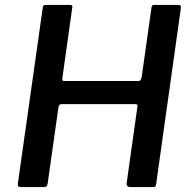

<svg xmlns="http://www.w3.org/2000/svg" viewBox="-20 -762 780 782"><path d="M230 -338Q225 -338 222 -334.5Q219 -331 218 -325L174 -14Q172 -5 168.5 -2.5Q165 0 155 0H67Q57 0 54.5 -3.5Q52 -7 53 -16L154 -730Q155 -738 157.5 -740Q160 -742 166 -742H265Q271 -742 273.5 -739Q276 -736 274 -729L234 -444Q233 -436 235 -434Q237 -432 243 -432H544Q550 -432 553 -437Q556 -442 557 -448L597 -731Q598 -738 600.5 -740Q603 -742 609 -742H707Q713 -742 715.5 -738.5Q718 -735 716 -724L616 -13Q615 -5 612.5 -2.5Q610 0 601 0H513Q503 0 499 -4Q495 -8 496 -17L540 -330Q541 -338 531 -338Z"/></svg>

Font: Libre Franklin Thin Medium
Style: Italic
Weight: 500
Italic angle: -8°
Version: Version 3.000